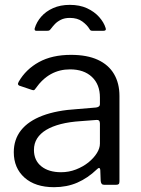

<svg xmlns="http://www.w3.org/2000/svg" viewBox="-20 -768 588 798"><path d="M382.1 -63.7Q345 -28 301.5 -9Q258 10 204.5 10Q126.6 10 81.9 -29.8Q37.3 -69.7 37.3 -135.3Q37.3 -188.5 67.5 -226.7Q97.8 -264.9 156.6 -287.2Q215.5 -309.5 300.8 -314.6L378.8 -321.1Q385.7 -321.9 390.5 -325.1Q395.3 -328.3 395.3 -335.9V-363Q395.3 -417.1 361.9 -448.4Q328.6 -479.7 271 -479.7Q227.6 -479.7 191.8 -460.1Q156 -440.4 127.8 -400.1Q124.5 -395 121.8 -393.6Q119.1 -392.2 113.1 -394.2L59.7 -412.2Q56.3 -414.2 55 -417.2Q53.6 -420.1 57.7 -428.2Q87.3 -479.9 141.9 -510Q196.5 -540 275 -540Q341.9 -540 386.6 -519.4Q431.4 -498.7 453.9 -460.3Q476.5 -421.8 476.5 -369.2V-14.7Q476.5 -6.2 473.5 -3.1Q470.4 0 463 0H412.2Q405.7 0 402.4 -4.3Q399.1 -8.7 398.5 -16.2L396.8 -62.3Q394.5 -76.5 382.1 -63.7ZM395.3 -254.4Q395.3 -271 381 -269.5L315.4 -264.5Q269.3 -261.6 233.1 -252.4Q197 -243.1 172.2 -228.2Q147.4 -213.3 134.2 -192.5Q121.1 -171.7 121.1 -144.9Q121.1 -101.4 151.7 -76.8Q182.3 -52.2 233.9 -52.2Q266.2 -52.2 295.7 -63.6Q325.1 -75.1 347.6 -93Q370.4 -111.8 382.8 -131.9Q395.3 -152 395.3 -171V-254.4ZM410.4 -640.1H363.6Q359.7 -640.1 357 -641.4Q354.4 -642.7 351.5 -648Q342.2 -664 322 -678.8Q301.9 -693.6 270.2 -693.6Q248.4 -693.6 232.9 -685.8Q217.5 -678 208 -667.8Q198.5 -657.7 192.1 -649Q188.3 -643.9 185.6 -642Q182.9 -640.1 176.8 -640.1H130.3Q125.4 -640.1 124.4 -643.7Q123.3 -647.2 124.3 -650.3Q132 -676.6 151.3 -698.7Q170.5 -720.8 200.7 -734.3Q230.8 -747.8 270.2 -747.8Q311.3 -747.8 341.8 -733.7Q372.3 -719.5 392 -697.4Q411.7 -675.3 419 -651.6Q423.1 -640.1 410.4 -640.1Z"/></svg>

Font: Libre Franklin Thin
Style: Regular
Weight: 100
Designer: Pablo Impallari, Rodrigo Fuenzalida, Nhung Nguyen
Foundry: Impallari Type
Version: Version 3.000